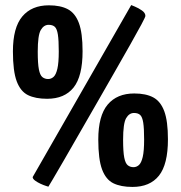

<svg xmlns="http://www.w3.org/2000/svg" viewBox="-20 -729 715 758"><path d="M166 -339Q120 -339 90.5 -353.5Q61 -368 46 -408Q31 -448 31 -526Q31 -620 68 -664Q105 -708 173 -708Q219 -708 248 -692.5Q277 -677 291.5 -638Q306 -599 306 -527Q306 -428 270.5 -383.5Q235 -339 166 -339ZM170 -417Q182 -417 191.5 -425.5Q201 -434 206.5 -457.5Q212 -481 212 -526Q212 -570 208.5 -592.5Q205 -615 196.5 -623Q188 -631 172 -631Q153 -631 141 -610.5Q129 -590 129 -525Q129 -478 133.5 -455Q138 -432 147.5 -424.5Q157 -417 170 -417ZM171 8Q171 8 161.5 5Q152 2 140 -3.5Q128 -9 118.5 -16Q109 -23 109 -30L498 -709Q498 -709 512.5 -703Q527 -697 540.5 -687.5Q554 -678 554 -666Q554 -662 538 -632Q522 -602 494.5 -553.5Q467 -505 433 -445.5Q399 -386 362.5 -322.5Q326 -259 292 -200Q258 -141 231 -94Q204 -47 187.5 -19.5Q171 8 171 8ZM503 9Q457 9 427.5 -5.5Q398 -20 383 -60Q368 -100 368 -178Q368 -272 405 -316Q442 -360 510 -360Q556 -360 585 -344.5Q614 -329 628.5 -290Q643 -251 643 -179Q643 -80 607.5 -35.5Q572 9 503 9ZM507 -69Q519 -69 528.5 -77.5Q538 -86 543.5 -109.5Q549 -133 549 -178Q549 -222 545.5 -244.5Q542 -267 533.5 -275Q525 -283 509 -283Q490 -283 478 -262.5Q466 -242 466 -177Q466 -130 470.5 -107Q475 -84 484.5 -76.5Q494 -69 507 -69Z"/></svg>

Font: Yanone Kaffeesatz ExtraLight SemiBold
Style: Regular
Weight: 600
Version: Version 2.003